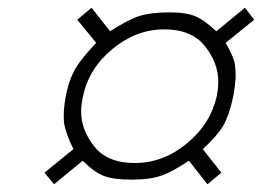

<svg xmlns="http://www.w3.org/2000/svg" viewBox="-20 -569 707 497"><path d="M180 -518 217 -549 265 -488Q311 -518 340.5 -527.5Q370 -537 420 -537Q463 -537 488 -526Q510 -516 540 -488L614 -549L638 -518L564 -458Q586 -420 588 -402.5Q590 -385 590 -376Q590 -352 583 -316Q573 -270 558 -244Q543 -218 505 -183L553 -122L517 -92L469 -153Q426 -124 396.5 -114Q367 -104 321 -104Q274 -104 249 -113.5Q224 -123 194 -153L120 -92L95 -122L170 -183Q150 -224 146 -249Q145 -258 145 -269Q145 -293 151 -324Q160 -367 178 -396Q193 -420 229 -458ZM195 -320Q190 -299 190 -280Q190 -233 224 -190Q258 -147 329 -147Q402 -147 463.5 -197.5Q525 -248 541 -320Q545 -340 545 -358Q545 -406 510.5 -449.5Q476 -493 405 -493Q333 -493 271.5 -442.5Q210 -392 195 -320Z"/></svg>

Font: New Athena Unicode
Style: Italic
Weight: 400
Designer: J. Rusten 1997; rev. by R. Hancock 2001, 2002, rev. by D. Mastronarde 2002-2019
Foundry: Society for Classical Studies (formerly American Philological Association)
Version: Version 5.008